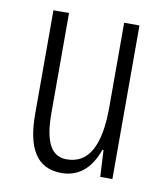

<svg xmlns="http://www.w3.org/2000/svg" viewBox="-67 -682 566 655"><g transform="rotate(10 216.0 -354.0)"><path d="M364 -625H311V-333C311 -196 273 -132 198 -132C146 -132 120 -177 120 -278V-625H66V-266C66 -149 102 -83 189 -83C257 -83 294 -130 313 -185H317L322 -93H364Z"/></g></svg>

Font: Noto Sans Kannada UI ExtraCondensed Light
Style: Regular
Weight: 300
Width: 2
Designer: Jelle Bosma - Monotype Design Team
Foundry: Monotype Imaging Inc.
Version: Version 2.005